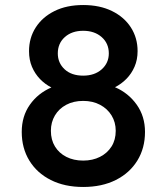

<svg xmlns="http://www.w3.org/2000/svg" viewBox="-20 -732 663 764"><path d="M311 12Q237 12 182 -15.8Q127 -43.5 96.8 -93Q66.5 -142.5 66.5 -207Q66.5 -269.5 98.8 -315.2Q131 -361 184.5 -384Q159.5 -396.5 139.2 -417.5Q119 -438.5 107.2 -466.2Q95.5 -494 95.5 -528.5Q95.5 -581 122 -622.5Q148.5 -664 196.8 -688Q245 -712 311 -712Q377 -712 425.8 -688Q474.5 -664 501 -622.5Q527.5 -581 527.5 -528.5Q527.5 -494.5 515.5 -466.8Q503.5 -439 483 -418.2Q462.5 -397.5 437.5 -385Q491 -362 524 -315.5Q557 -269 557 -207Q557 -142.5 526.5 -93Q496 -43.5 440.8 -15.8Q385.5 12 311 12ZM311 -93Q348.5 -93 377.8 -107.8Q407 -122.5 423.8 -149Q440.5 -175.5 440.5 -211.5Q440.5 -245.5 424 -272.5Q407.5 -299.5 378.2 -315Q349 -330.5 311 -330.5Q272.5 -330.5 243.5 -315Q214.5 -299.5 198.5 -272.5Q182.5 -245.5 182.5 -211.5Q182.5 -175.5 198.8 -149Q215 -122.5 244 -107.8Q273 -93 311 -93ZM311 -431Q356.5 -431 384.8 -456.2Q413 -481.5 413 -519.5Q413 -559.5 384.5 -584.5Q356 -609.5 311 -609.5Q266 -609.5 238 -584.5Q210 -559.5 210 -519.5Q210 -481.5 237.2 -456.2Q264.5 -431 311 -431Z"/></svg>

Font: Overpass SemiBold
Style: Regular
Weight: 600
Designer: Delve Withrington, Dave Bailey, Thomas Jockin
Foundry: Delve Fonts LLC
Version: Version 4.000